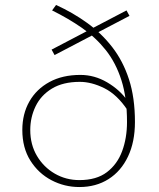

<svg xmlns="http://www.w3.org/2000/svg" viewBox="-20 -742 640 774"><path d="M300 12Q240 12 187.5 -15.5Q135 -43 102.5 -94.5Q70 -146 70 -218Q70 -283 98.5 -333Q127 -383 179.5 -411.5Q232 -440 304 -440Q361 -440 412 -410Q463 -380 494 -336V-298Q452 -361 400.5 -386.5Q349 -412 302 -412Q234 -412 189.5 -385Q145 -358 123.5 -313.5Q102 -269 102 -218Q102 -159 129 -113.5Q156 -68 201 -42Q246 -16 300 -16Q369 -16 411 -48Q453 -80 472.5 -133Q492 -186 492 -250Q492 -348 469.5 -418.5Q447 -489 406.5 -540Q366 -591 310.5 -629.5Q255 -668 190 -700L206 -722Q274 -691 331.5 -649.5Q389 -608 432.5 -552Q476 -496 500 -422Q524 -348 524 -250Q524 -170 496 -111Q468 -52 417.5 -20Q367 12 300 12ZM200 -520 188 -542 490 -700 502 -678Z"/></svg>

Font: Source Code Pro ExtraLight ExtraLight
Style: Regular
Weight: 250
Monospace: yes
Version: Version 1.018;hotconv 1.0.116;makeotfexe 2.5.65601